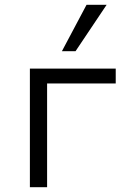

<svg xmlns="http://www.w3.org/2000/svg" viewBox="-20 -783 532 803"><path d="M105 0V-496H464V-434H177V0ZM239 -569 342 -763H426L296 -569Z"/></svg>

Font: Nunito Sans 6pt Light
Style: Regular
Weight: 300
Version: Version 3.101;gftools[0.9.27]